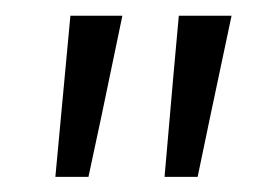

<svg xmlns="http://www.w3.org/2000/svg" viewBox="-20 -704 355 249"><path d="M138.7 -683.6Q122.1 -683.6 71.3 -683.6Q66.4 -631.8 51.8 -474.6Q62.5 -474.6 94.7 -474.6Q106.4 -527.3 138.7 -683.6ZM280.3 -683.6Q262.7 -683.6 211.9 -683.6Q207 -631.8 193.4 -474.6Q204.1 -474.6 236.3 -474.6Q247.1 -527.3 280.3 -683.6Z"/></svg>

Font: TextaAlt
Style: Regular
Weight: 400
Designer: Daniel Hernandez & Miguel Hernandez
Version: Version 1.005;com.myfonts.easy.latinotype.texta.alt-regular.